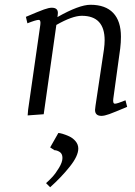

<svg xmlns="http://www.w3.org/2000/svg" viewBox="-20 -476 563 800"><path d="M87.9 -405.8Q142.6 -429.2 163.1 -436.5Q183.6 -443.8 195.8 -443.8Q221.2 -443.8 221.2 -421.9Q221.2 -416 220.2 -411.1L219.2 -404.8Q309.6 -456.1 356.9 -456.1Q419.4 -456.1 451.7 -422.1Q483.9 -388.2 483.9 -323.2Q483.9 -298.8 481 -274.9L452.1 -64.9Q449.2 -43.9 459 -43.9Q468.3 -43.9 502.9 -58.1L509.8 -30.8Q455.6 -7.8 435.3 -0.5Q415 6.8 402.8 6.8Q376 6.8 376 -18.1Q376 -21.5 377.9 -35.2L413.1 -270Q416 -291.5 416 -308.1Q416 -410.2 320.8 -410.2Q281.7 -410.2 214.8 -372.1L162.1 0L95.2 4.9L97.2 -19L147.9 -372.1Q150.9 -393.1 141.1 -393.1Q129.9 -393.1 94.2 -378.9ZM171.9 287.1Q184.6 275.9 198 261.5Q211.4 247.1 225.8 223.4Q240.2 199.7 240.2 182.1Q240.2 164.6 228.8 157.2Q217.3 149.9 207 149.9L189 138.2L223.1 78.1Q228.5 78.1 240.5 81.5Q252.4 85 268.1 92Q283.7 99.1 294.9 112.5Q306.2 126 306.2 143.1Q306.2 173.8 271 218Q235.8 262.2 189 304.2Z"/></svg>

Font: Dehuti
Style: Italic
Weight: 400
Version: Version 1.2